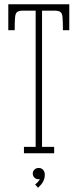

<svg xmlns="http://www.w3.org/2000/svg" viewBox="-20 -720 364 902"><path d="M92.5 0V-30H147.5V-670H90Q69.5 -670 61 -664Q52.5 -658 50.8 -638.2Q49 -618.5 49 -578H19V-700H305.5V-578H275.5Q275.5 -618.5 273.8 -638.2Q272 -658 263.5 -664Q255 -670 234.5 -670H177.5V-30H234.5V0ZM158.5 162 145 146.5Q150 143.5 158.2 134.5Q166.5 125.5 166.5 120Q165.5 122 160.5 122Q149 122 141.5 114.2Q134 106.5 134 95.5Q134 84 142.2 76.5Q150.5 69 161.5 69Q175 69 182.8 78.2Q190.5 87.5 190.5 102Q190.5 115.5 185.5 127Q180.5 138.5 173 147.2Q165.5 156 158.5 162Z"/></svg>

Font: Imbue Thin 10pt Thin
Style: Regular
Weight: 250
Version: Version 1.102